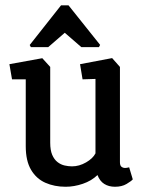

<svg xmlns="http://www.w3.org/2000/svg" viewBox="-20 -709 556 733"><path d="M230.5 4Q187.8 4 153.2 -11.3Q118.7 -26.6 98.5 -60.8Q78.3 -95 78.3 -150.8V-406.1H25.9L15.9 -464L141.5 -486.8L171.7 -453.5V-164.2Q171.7 -135.7 179.3 -117.9Q187 -100 199.5 -90.3Q212.1 -80.5 226.7 -77.2Q241.4 -73.9 255 -73.9Q282.4 -73.9 308.5 -89Q334.6 -104 344.5 -123.5V-407.7L295.2 -406.1L285.6 -464L408.1 -487.2L437.9 -453.5V-89.8Q437.9 -76.8 443.9 -72.3Q449.8 -67.8 457.2 -67.8Q462.7 -67.8 467.2 -69Q471.7 -70.2 473.1 -70.2L486.9 -24.2Q480.9 -17.2 463 -6.6Q445.1 4 418.9 4Q395.3 4 378.1 -6.8Q360.9 -17.5 352.2 -40.7Q329.2 -18.5 296.1 -7.3Q263 4 230.5 4ZM97.9 -529 93.4 -537.2 213 -688.6H241.6L362.2 -537.6L357.7 -529H290.6L227.3 -583.9L164 -529Z"/></svg>

Font: Kreon Light
Style: Regular
Weight: 300
Designer: Julia Petretta
Foundry: Julia Petretta and Eli Heuer
Version: Version 2.002